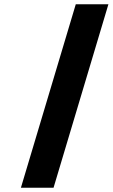

<svg xmlns="http://www.w3.org/2000/svg" viewBox="-20 -880 528 900"><path d="M78 0H231L488.2 -860H335.2Z"/></svg>

Font: Hussar
Style: BdSuprExtOblThree
Weight: 700
Foundry: Cannot Into Space Fonts
Version: Version 2.00